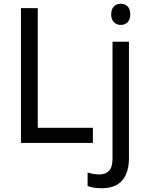

<svg xmlns="http://www.w3.org/2000/svg" viewBox="-20 -757 782 1017"><path d="M91 -714H180V-80H472V0H91ZM620 -737Q642 -737 656 -723Q670 -709 670 -681Q670 -654 656 -639.5Q642 -625 620 -625Q598 -625 583.5 -639.5Q569 -654 569 -681Q569 -709 583.5 -723Q598 -737 620 -737ZM444 228V157Q476 167 506 167Q539 167 557.5 148Q576 129 576 83V-536H663V80Q663 157 627.5 198.5Q592 240 518 240Q473 240 444 228Z"/></svg>

Font: Noto Sans Display
Style: Regular
Weight: 400
Designer: Monotype Design team
Foundry: Monotype Imaging Inc.
Version: Version 1.000